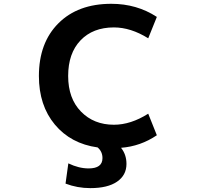

<svg xmlns="http://www.w3.org/2000/svg" viewBox="-20 -761 1040 1000"><path d="M610.4 8.8Q638.7 43.9 638.7 92.8Q638.7 151.4 589.8 185.1Q541 218.8 450.2 218.8Q382.8 218.8 321.3 195.3L335.9 89.8Q390.6 116.2 441.4 116.2Q513.7 116.2 513.7 62.5Q513.7 28.3 488.3 6.8Q348.6 -12.7 265.6 -112.3Q182.6 -211.9 182.6 -365.2Q182.6 -538.1 284.2 -639.6Q385.7 -741.2 559.6 -741.2Q692.4 -741.2 796.9 -672.9L752 -561.5Q661.1 -618.2 573.2 -618.2Q463.9 -618.2 399.4 -550.8Q335 -483.4 335 -365.2Q335 -248 401.9 -179.7Q468.8 -111.3 573.2 -111.3Q661.1 -111.3 752 -168.9L796.9 -56.6Q711.9 1 610.4 8.8Z"/></svg>

Font: GenEi Gothic M Regular
Style: Bold
Weight: 700
Designer: o_tamon (Modified); [Source Han Sans]
Ryoko NISHIZUKA  (kana & ideographs); Paul D. Hunt (Latin, Greek & Cyrillic); Wenl
Version: Version 1.1a;Original Version 1.004